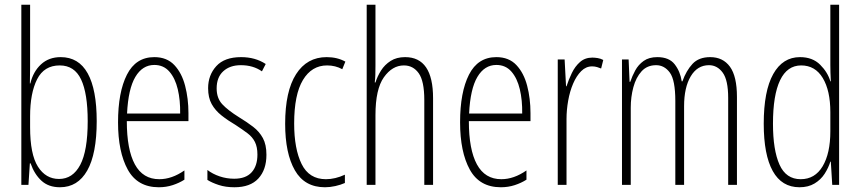

<svg xmlns="http://www.w3.org/2000/svg" viewBox="-20 -780 3629 810"><path d="M107 -494Q107 -477 106.5 -459.5Q106 -442 106 -428H108Q120 -478 153 -508.5Q186 -539 236 -539Q312 -539 350 -470.5Q388 -402 388 -269Q388 -131 348 -60.5Q308 10 233 10Q185 10 155 -17.5Q125 -45 109 -91H106L100 0H70V-760H107ZM232 -504Q166 -504 136.5 -445.5Q107 -387 107 -290V-243Q107 -129 140 -77Q173 -25 229 -25Q287 -25 318.5 -84.5Q350 -144 350 -269Q350 -386 322 -445Q294 -504 232 -504Z M631 -539Q684 -539 715.5 -505.5Q747 -472 761 -418Q775 -364 775 -303V-269H515Q515 -149 549 -86.5Q583 -24 652 -24Q705 -24 758 -61V-22Q736 -8 708.5 1Q681 10 650 10Q560 10 519 -64.5Q478 -139 478 -264Q478 -391 515.5 -465Q553 -539 631 -539ZM631 -506Q581 -506 551 -455.5Q521 -405 516 -301H740Q741 -357 730 -403.5Q719 -450 694.5 -478Q670 -506 631 -506Z M1104 -127Q1104 -64 1070 -27Q1036 10 969 10Q932 10 903 0.5Q874 -9 855 -21V-63Q877 -46 906.5 -36Q936 -26 968 -26Q1017 -26 1041.5 -53Q1066 -80 1066 -128Q1066 -160 1055.5 -181Q1045 -202 1024.5 -217.5Q1004 -233 975 -252Q941 -272 914.5 -293Q888 -314 873 -341Q858 -368 858 -408Q858 -463 892.5 -501Q927 -539 997 -539Q1057 -539 1101 -510L1085 -479Q1048 -505 996 -505Q950 -505 922 -479.5Q894 -454 894 -407Q894 -366 917.5 -340.5Q941 -315 989 -285Q1022 -265 1048 -245Q1074 -225 1089 -197.5Q1104 -170 1104 -127Z M1351 10Q1265 10 1224 -61.5Q1183 -133 1183 -258Q1183 -395 1229 -467Q1275 -539 1358 -539Q1403 -539 1437 -520L1424 -488Q1395 -504 1360 -504Q1295 -504 1258 -442.5Q1221 -381 1221 -259Q1221 -152 1252.5 -88Q1284 -24 1355 -24Q1394 -24 1435 -43V-8Q1417 0 1394.5 5Q1372 10 1351 10Z M1564 -503Q1564 -480 1563.5 -464.5Q1563 -449 1561 -432H1564Q1572 -458 1587.5 -482.5Q1603 -507 1628 -523Q1653 -539 1689 -539Q1807 -539 1807 -366V0H1770V-358Q1770 -438 1746.5 -471Q1723 -504 1684 -504Q1635 -504 1599.5 -454Q1564 -404 1564 -294V0H1527V-760H1564Z M2074 -539Q2127 -539 2158.5 -505.5Q2190 -472 2204 -418Q2218 -364 2218 -303V-269H1958Q1958 -149 1992 -86.5Q2026 -24 2095 -24Q2148 -24 2201 -61V-22Q2179 -8 2151.5 1Q2124 10 2093 10Q2003 10 1962 -64.5Q1921 -139 1921 -264Q1921 -391 1958.5 -465Q1996 -539 2074 -539ZM2074 -506Q2024 -506 1994 -455.5Q1964 -405 1959 -301H2183Q2184 -357 2173 -403.5Q2162 -450 2137.5 -478Q2113 -506 2074 -506Z M2479 -537Q2489 -537 2501.5 -535Q2514 -533 2525 -527L2516 -491Q2509 -494 2499 -497Q2489 -500 2478 -500Q2452 -500 2432 -480Q2412 -460 2398 -427.5Q2384 -395 2377 -355.5Q2370 -316 2370 -278V0H2333V-529H2362L2368 -416H2370Q2379 -444 2392.5 -472Q2406 -500 2427 -518.5Q2448 -537 2479 -537Z M2976 -539Q3030 -539 3059.5 -498.5Q3089 -458 3089 -371V0H3052V-367Q3052 -442 3029 -473.5Q3006 -505 2971 -505Q2922 -505 2894 -458Q2866 -411 2866 -332V0H2829V-354Q2829 -442 2806 -473.5Q2783 -505 2748 -505Q2710 -505 2686.5 -479Q2663 -453 2652 -412Q2641 -371 2641 -326V0H2604V-529H2632L2636 -435H2639Q2647 -459 2660 -483Q2673 -507 2695.5 -523Q2718 -539 2753 -539Q2803 -539 2826.5 -508.5Q2850 -478 2856 -437H2859Q2875 -482 2901.5 -510.5Q2928 -539 2976 -539Z M3353 10Q3278 10 3240 -58.5Q3202 -127 3202 -258Q3202 -396 3242 -467.5Q3282 -539 3355 -539Q3408 -539 3440 -507Q3472 -475 3483 -437H3485Q3484 -456 3483.5 -473Q3483 -490 3483 -506V-760H3520V0H3491L3485 -98H3483Q3475 -72 3459 -47Q3443 -22 3416.5 -6Q3390 10 3353 10ZM3358 -24Q3418 -24 3450.5 -78.5Q3483 -133 3483 -226V-307Q3483 -398 3451 -451Q3419 -504 3360 -504Q3301 -504 3271 -441.5Q3241 -379 3241 -258Q3241 -147 3268.5 -85.5Q3296 -24 3358 -24Z"/></svg>

Font: Noto Sans Tamil ExtraCondensed ExtraLight
Style: Regular
Weight: 200
Width: 2
Designer: Jelle Bosma - Monotype Design Team
Foundry: Monotype Imaging Inc.
Version: Version 2.004; ttfautohint (v1.8.4.7-5d5b)